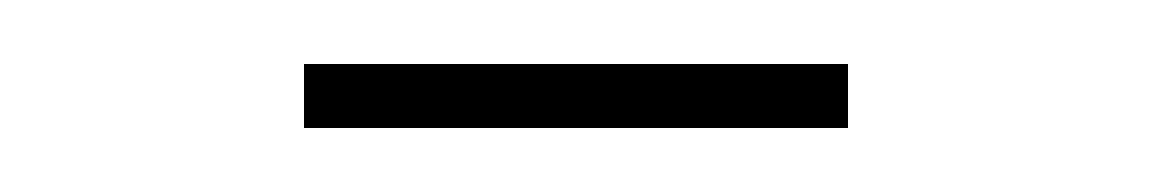

<svg xmlns="http://www.w3.org/2000/svg" viewBox="-20 -725 360 60"><path d="M75 -685V-705H245V-685Z"/></svg>

Font: Georama Condensed Thin
Style: Regular
Weight: 100
Width: 3
Designer: Jean-Baptiste Levee
Foundry: Production Type
Version: Version 1.000